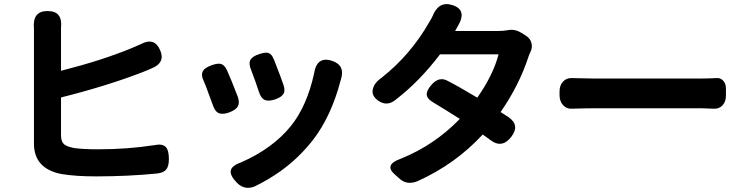

<svg xmlns="http://www.w3.org/2000/svg" viewBox="-20 -831 3581 922"><path d="M442 16Q343 16 277 5Q143 -20 143 -142V-409V-676Q143 -685 143 -694Q135 -778 208 -778Q247 -778 262 -757Q277 -738 273 -697Q273 -687 273 -676V-491Q473 -542 615 -601Q622 -604 635.5 -610Q649 -616 656 -619Q722 -654 749 -590Q775 -530 709 -503Q702 -500 688 -494Q670 -486 661 -483Q489 -417 273 -363V-181Q273 -151 288 -138Q301 -127 336 -120Q381 -114 450 -114Q593 -114 721 -134Q760 -142 776 -125Q791 -110 791 -67Q791 -34 779 -18Q767 -2 736 2Q596 16 442 16Z M1118 47Q1084 12 1088 -11.5Q1092 -35 1137 -51Q1290 -118 1377 -226Q1454 -322 1488 -477Q1501 -563 1574 -539Q1639 -518 1617 -449V-448L1616 -446Q1571 -273 1483 -159Q1416 -73 1327 -9Q1263 36 1201 65Q1154 83 1118 47ZM1003 -324Q996 -344 980 -386Q970 -415 959 -440Q944 -470 954 -489Q963 -506 997 -518Q1025 -528 1041 -524Q1058 -519 1070 -494Q1090 -449 1122 -366Q1132 -338 1122 -320Q1113 -304 1083 -292Q1052 -280 1032.5 -287Q1013 -294 1003 -324ZM1223 -391Q1218 -407 1206 -441Q1203 -449 1197 -465Q1190 -486 1186 -495Q1173 -525 1182 -542.5Q1191 -560 1224 -571Q1254 -581 1268 -577Q1285 -572 1295 -546Q1297 -541 1301 -531Q1330 -457 1341 -424Q1351 -396 1341 -380Q1331 -364 1302 -354Q1270 -343 1251.5 -351Q1233 -359 1223 -391Z M1901 29 1876 7Q1822 -40 1905 -69Q2066 -134 2188 -260Q2116 -306 2059 -340Q2030 -357 2029 -378Q2029 -398 2053 -425Q2089 -465 2129 -443Q2182 -416 2272 -362Q2349 -472 2374 -570H2233H2093Q1993 -438 1876 -349Q1835 -318 1793 -350Q1762 -374 1771 -405Q1778 -434 1814 -459Q1951 -567 2041 -724Q2044 -730 2052 -743Q2055 -750 2057 -753Q2086 -827 2151 -807Q2227 -784 2177 -703Q2172 -693 2166 -683L2165 -682H2366Q2397 -682 2418 -686Q2452 -693 2484 -673L2505 -660Q2526 -647 2532 -625Q2538 -603 2527 -581Q2522 -571 2519 -562Q2473 -421 2384 -293Q2397 -285 2421 -269Q2479 -230 2434.5 -173Q2390 -116 2334 -159Q2331 -161 2325 -166Q2308 -178 2298 -185Q2167 -43 1985 39Q1936 59 1901 29Z M2667 -374V-392Q2667 -422 2684.5 -440Q2702 -458 2729 -456Q2791 -454 2825 -454H3352Q3378 -454 3420 -456Q3439 -458 3452.5 -444Q3466 -430 3466 -406V-372Q3466 -342 3449 -324.5Q3432 -307 3406 -309Q3370 -311 3352 -311H3088H2825Q2789 -311 2727 -309Q2702 -307 2684.5 -325.5Q2667 -344 2667 -374Z"/></svg>

Font: GenSenRounded JP B
Style: Regular
Weight: 700
Version: Version 1.501;PS 1;hotconv 16.6.51;makeotf.lib2.5.65220